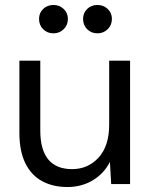

<svg xmlns="http://www.w3.org/2000/svg" viewBox="-20 -740 612 772"><path d="M251 12Q193 12 149.5 -11.5Q106 -35 82 -83.5Q58 -132 58 -206V-496H142V-215Q142 -138 174 -99Q206 -60 270 -60Q334 -60 376.5 -106.5Q419 -153 419 -239V-496H503V0H427L422 -89Q398 -42 353 -15Q308 12 251 12ZM195 -606Q170 -606 153.5 -622.5Q137 -639 137 -664Q137 -688 153.5 -704Q170 -720 195 -720Q219 -720 236 -704Q253 -688 253 -664Q253 -639 236 -622.5Q219 -606 195 -606ZM372 -606Q347 -606 330.5 -622.5Q314 -639 314 -664Q314 -688 330.5 -704Q347 -720 372 -720Q396 -720 413 -704Q430 -688 430 -664Q430 -639 413 -622.5Q396 -606 372 -606Z"/></svg>

Font: Rethink Sans
Style: Regular
Weight: 400
Designer: The Rethink Sans project authors (Hans Thiessen). DM Sans designed by Colophon Foundry.
Foundry: Rethink Communications LLC
Version: Version 1.001